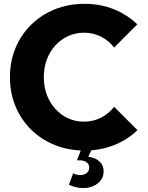

<svg xmlns="http://www.w3.org/2000/svg" viewBox="-20 -767 768 997"><path d="M693.8 -91.3Q642.6 -41.5 572.3 -13.4Q502 14.6 418.9 14.6Q335.4 14.6 264.6 -13.9Q193.8 -42.5 141.6 -94Q89.4 -145.5 60.5 -214.8Q31.7 -284.2 31.7 -366.2Q31.7 -448.2 60.5 -517.6Q89.4 -586.9 141.6 -638.4Q193.8 -689.9 264.6 -718.5Q335.4 -747.1 418.9 -747.1Q501.5 -747.1 571.3 -719Q641.1 -690.9 692.9 -640.6L572.8 -520Q544.9 -556.2 504.4 -576.7Q463.9 -597.2 416 -597.2Q371.6 -597.2 333.5 -579.6Q295.4 -562 267.1 -530.8Q238.8 -499.5 223.1 -457.5Q207.5 -415.5 207.5 -366.7Q207.5 -316.9 223.1 -275.1Q238.8 -233.4 267.1 -201.9Q295.4 -170.4 333.5 -152.8Q371.6 -135.3 416 -135.3Q463.9 -135.3 504.2 -155.8Q544.4 -176.3 572.8 -212.4ZM337.9 192.4 359.9 132.8Q377.9 142.1 397.5 142.1Q418 142.1 430.7 131.3Q443.4 120.6 443.4 103Q443.4 86.4 430.2 75.9Q417 65.4 390.6 65.4Q388.2 65.4 385.3 65.4Q382.3 65.4 379.4 65.9L406.2 -3.4H461.9L438.5 47.4Q475.1 51.3 496.6 71.3Q518.1 91.3 518.1 122.6Q518.1 160.2 488 184.8Q458 209.5 411.6 209.5Q375.5 209.5 337.9 192.4Z"/></svg>

Font: Kumbh Sans ExtraBold
Style: Regular
Weight: 800
Version: Version 1.005